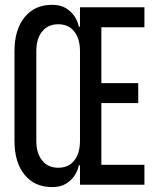

<svg xmlns="http://www.w3.org/2000/svg" viewBox="-20 -760 639 790"><path d="M194.3 9.8Q122.6 9.8 81.1 -41Q39.6 -91.8 39.6 -180.2V-549.8Q39.6 -637.7 81.1 -689Q122.6 -740.2 194.3 -740.2Q229.5 -740.2 252.4 -725.6Q275.4 -710.9 288.1 -690.4Q300.8 -669.9 304.2 -649.9H309.1V-730H574.2V-647.9H397V-418H548.8V-335.9H397V-82H574.2V0H309.1V-80.1H304.2Q301.3 -61 288.3 -40Q275.4 -19 252.4 -4.6Q229.5 9.8 194.3 9.8ZM219.7 -69.8Q261.7 -69.8 285.4 -99.4Q309.1 -128.9 309.1 -180.2V-549.8Q309.1 -600.6 285.4 -630.4Q261.7 -660.2 219.7 -660.2Q177.7 -660.2 153.6 -630.6Q129.4 -601.1 129.4 -549.8V-180.2Q129.4 -129.4 153.6 -99.6Q177.7 -69.8 219.7 -69.8Z"/></svg>

Font: UDEV Gothic 35
Style: Regular
Weight: 400
Version: v2.1.0; ttfautohint (v1.8.4.7-5d5b-dirty) -l 6 -r 45 -G 200 